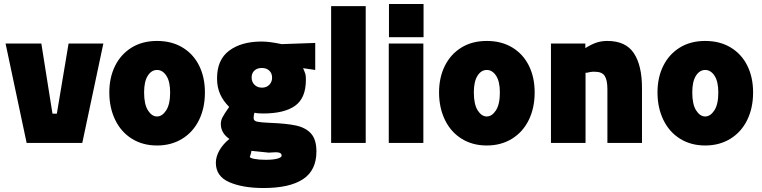

<svg xmlns="http://www.w3.org/2000/svg" viewBox="-20 -719 3836 966"><path d="M8 -500H188L244 -147H266L325 -500H500L394 0H114Z M530 -254Q530 -329 559 -387.5Q588 -446 642 -479.5Q696 -513 770 -513Q844 -513 898.5 -480Q953 -447 982 -388.5Q1011 -330 1011 -254Q1011 -176 981.5 -115.5Q952 -55 897 -21Q842 13 770 13Q698 13 643.5 -21Q589 -55 559.5 -116Q530 -177 530 -254ZM836 -254Q836 -309 817 -338Q798 -367 770 -367Q742 -367 723.5 -338Q705 -309 705 -254Q705 -194 724.5 -163.5Q744 -133 770 -133Q796 -133 816 -163.5Q836 -194 836 -254Z M1066 100Q1066 69 1084 37.5Q1102 6 1134 -20Q1091 -50 1091 -95Q1091 -112 1099 -128Q1107 -144 1133 -181Q1103 -211 1087.5 -245.5Q1072 -280 1072 -325Q1072 -419 1133.5 -464.5Q1195 -510 1296 -510Q1336 -510 1397 -497L1566 -503V-367L1505 -376Q1515 -353 1517 -344.5Q1519 -336 1519 -317Q1519 -226 1465 -187Q1411 -148 1303 -148Q1274 -148 1261 -152Q1256 -142 1256 -125Q1256 -111 1273 -107Q1290 -103 1336 -101Q1420 -98 1469 -87.5Q1518 -77 1545 -47Q1572 -17 1572 43Q1572 138 1504.5 182.5Q1437 227 1306 227Q1201 227 1133.5 197.5Q1066 168 1066 100ZM1349 -328Q1349 -350 1335 -363.5Q1321 -377 1297 -377Q1274 -377 1260 -364Q1246 -351 1246 -329Q1246 -307 1260.5 -292.5Q1275 -278 1298 -278Q1321 -278 1335 -292.5Q1349 -307 1349 -328ZM1397 64Q1397 47 1368 47Q1358 47 1349 48Q1340 49 1332 49Q1326 49 1323 48L1245 40Q1244 49 1241 58Q1238 67 1237 70Q1237 76 1260 80.5Q1283 85 1317 85Q1355 85 1376 79Q1397 73 1397 64Z M1646 -688H1820V0H1646Z M1936 0ZM1936 -500H2110V0H1936ZM1937 -699H2111V-532H1937Z M2189 -254Q2189 -329 2218 -387.5Q2247 -446 2301 -479.5Q2355 -513 2429 -513Q2503 -513 2557.5 -480Q2612 -447 2641 -388.5Q2670 -330 2670 -254Q2670 -176 2640.5 -115.5Q2611 -55 2556 -21Q2501 13 2429 13Q2357 13 2302.5 -21Q2248 -55 2218.5 -116Q2189 -177 2189 -254ZM2495 -254Q2495 -309 2476 -338Q2457 -367 2429 -367Q2401 -367 2382.5 -338Q2364 -309 2364 -254Q2364 -194 2383.5 -163.5Q2403 -133 2429 -133Q2455 -133 2475 -163.5Q2495 -194 2495 -254Z M2752 -500H2925V-477Q2957 -497 2982 -505Q3007 -513 3036 -513Q3128 -513 3169 -451.5Q3210 -390 3210 -276V0H3036V-270Q3036 -316 3022.5 -337Q3009 -358 2973 -358Q2971 -358 2962 -358Q2953 -358 2933 -353H2926V0H2752Z M3288 -254Q3288 -329 3317 -387.5Q3346 -446 3400 -479.5Q3454 -513 3528 -513Q3602 -513 3656.5 -480Q3711 -447 3740 -388.5Q3769 -330 3769 -254Q3769 -176 3739.5 -115.5Q3710 -55 3655 -21Q3600 13 3528 13Q3456 13 3401.5 -21Q3347 -55 3317.5 -116Q3288 -177 3288 -254ZM3594 -254Q3594 -309 3575 -338Q3556 -367 3528 -367Q3500 -367 3481.5 -338Q3463 -309 3463 -254Q3463 -194 3482.5 -163.5Q3502 -133 3528 -133Q3554 -133 3574 -163.5Q3594 -194 3594 -254Z"/></svg>

Font: Cairo Black
Style: Regular
Weight: 900
Designer: Mohamed Gaber, the designers of Titillium
Foundry: Kief Type Foundry
Version: Version 2.009; ttfautohint (v1.5.33-1714) -l 8 -r 50 -G 200 